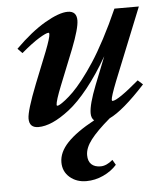

<svg xmlns="http://www.w3.org/2000/svg" viewBox="-52 -511 692 814"><g transform="rotate(-5 294.0 -104.0)"><path d="M100.6 11.2Q61.5 11.2 61.5 -27.8Q61.5 -61 105 -171.4L158.7 -305.7Q180.7 -362.3 180.7 -377.9Q180.7 -383.3 177.2 -383.3Q167 -383.3 136.5 -364.7Q106 -346.2 60.1 -307.1L40.5 -327.1Q108.4 -394.5 168.9 -429.7Q229.5 -464.8 266.1 -464.8Q304.2 -464.8 304.2 -425.3Q304.2 -391.6 271 -306.6L210.9 -156.7Q185.1 -92.3 185.1 -75.2Q185.1 -71.8 189 -71.8Q191.9 -71.8 200 -76.2Q208 -80.6 223.4 -92.5Q238.8 -104.5 257.1 -122.6Q275.4 -140.6 299.8 -171.6Q324.2 -202.6 349.6 -241.5Q375 -280.3 405.3 -337.4Q435.5 -394.5 464.8 -460.9H568.8L444.8 -153.3Q419.9 -89.8 419.9 -76.7Q419.9 -71.8 423.3 -71.8Q445.3 -71.8 536.6 -149.4L557.6 -130.4Q462.4 -26.9 404.3 0.5Q348.1 48.3 321.8 82.8Q295.4 117.2 295.4 147.9Q295.4 173.8 309.3 187Q323.2 200.2 348.6 200.2Q373.5 200.2 400.4 177.2L413.1 199.2Q390.1 225.1 355.2 241.2Q320.3 257.3 283.2 257.3Q241.2 257.3 212.6 232.7Q184.1 208 184.1 168.9Q184.1 126 222.2 85.7Q260.3 45.4 337.9 3.4Q325.7 -6.8 325.7 -27.8Q325.7 -64.9 357.4 -145.5L404.3 -263.7Q361.3 -189 316.9 -133.5Q272.5 -78.1 233.4 -47.9Q194.3 -17.6 161.4 -3.2Q128.4 11.2 100.6 11.2Z"/></g></svg>

Font: Elstob 6pt
Style: Italic
Weight: 700
Italic angle: -20°
Designer: Peter S. Baker
Version: Version 1.015